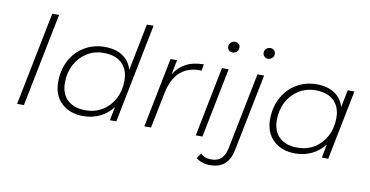

<svg xmlns="http://www.w3.org/2000/svg" viewBox="-85 -980 2728 1416"><g transform="rotate(10 1278.5 -272.0)"><path d="M210 -700H261L121 0H70Z M961 -742 813 0H765L785 -102Q747 -52 690.5 -24Q634 4 565 4Q463 4 401.5 -54.5Q340 -113 340 -213Q340 -302 378 -373.5Q416 -445 483.5 -485.5Q551 -526 635 -526Q716 -526 769 -491Q822 -456 841 -391L911 -742ZM820 -306Q820 -389 771.5 -435Q723 -481 635 -481Q565 -481 509.5 -446.5Q454 -412 422 -351.5Q390 -291 390 -216Q390 -133 438.5 -87Q487 -41 575 -41Q645 -41 700.5 -75Q756 -109 788 -169.5Q820 -230 820 -306Z M1376 -526 1367 -477 1351 -478Q1262 -478 1205 -425Q1148 -372 1127 -268L1073 0H1023L1127 -522H1176L1154 -412Q1189 -469 1243.5 -497.5Q1298 -526 1376 -526Z M1512 -522H1562L1458 0H1408ZM1530 -686Q1530 -704 1542.5 -717Q1555 -730 1574 -730Q1590 -730 1601.5 -719Q1613 -708 1613 -693Q1613 -674 1600 -661.5Q1587 -649 1568 -649Q1552 -649 1541 -660Q1530 -671 1530 -686Z M1444 164 1470 126Q1502 155 1552 155Q1598 155 1625.5 129Q1653 103 1664 48L1778 -522H1828L1713 52Q1699 126 1658.5 162Q1618 198 1550 198Q1518 198 1490.5 189Q1463 180 1444 164ZM1795 -686Q1795 -704 1807.5 -717Q1820 -730 1839 -730Q1855 -730 1866.5 -719Q1878 -708 1878 -693Q1878 -674 1865 -661.5Q1852 -649 1833 -649Q1817 -649 1806 -660Q1795 -671 1795 -686Z M2504 -522 2400 0H2352L2372 -102Q2334 -52 2277.5 -24Q2221 4 2152 4Q2050 4 1988.5 -54.5Q1927 -113 1927 -213Q1927 -302 1965 -373.5Q2003 -445 2070.5 -485.5Q2138 -526 2222 -526Q2303 -526 2356 -491Q2409 -456 2428 -392L2454 -522ZM2407 -306Q2407 -389 2358.5 -435Q2310 -481 2222 -481Q2152 -481 2096.5 -446.5Q2041 -412 2009 -351.5Q1977 -291 1977 -216Q1977 -133 2025.5 -87Q2074 -41 2162 -41Q2232 -41 2287.5 -75Q2343 -109 2375 -169.5Q2407 -230 2407 -306Z"/></g></svg>

Font: Idrija
Style: Italic
Weight: 300
Italic angle: -11.3°
Designer: Julieta Ulanovsky
Foundry: Julieta Ulanovsky
Version: Version 7.200